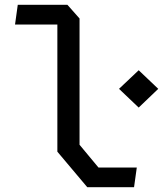

<svg xmlns="http://www.w3.org/2000/svg" viewBox="-20 -785 684 805"><path d="M346 0H542L553.5 -82.5H393L313.5 -178V-707.5L262.5 -765H54.5L43 -682H220.5V-149ZM561.5 -334 643.5 -412.5 561.5 -490.5 479 -412.5Z"/></svg>

Font: Monaspace Krypton
Style: Regular
Weight: 400
Designer: Riley Cran & the Lettermatic Team
Foundry: Lettermatic
Version: Version 1.200 (Monaspace Krypton)